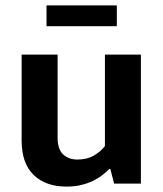

<svg xmlns="http://www.w3.org/2000/svg" viewBox="-20 -679 601 710"><path d="M368 -477H501V0H402L388 -54H384Q373 -43 358.5 -31.5Q344 -20 324.5 -10.5Q305 -1 280.5 5Q256 11 226 11Q149 11 104.5 -32Q60 -75 60 -159V-477H193V-170Q193 -127 213.5 -108Q234 -89 266 -89Q302 -89 327.5 -104Q353 -119 368 -139ZM412 -659V-582H152V-659Z"/></svg>

Font: Ek Mukta
Style: Bold
Weight: 700
Designer: Girish Dalvi and Yashodeep Gholap
Foundry: Ek Type
Version: Version 2.538;PS 1.002;hotconv 16.6.51;makeotf.lib2.5.65220;